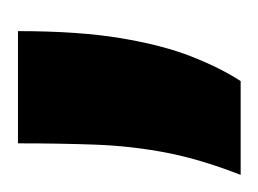

<svg xmlns="http://www.w3.org/2000/svg" viewBox="-66 -106 294 219"><g transform="rotate(-90 81.5 4.0)"><path d="M-8 131Q10 85 17.5 45.5Q25 6 26.5 -34.5Q28 -75 28 -123H156Q156 -54 148 -6Q140 42 127 75Q114 108 99 131Z"/></g></svg>

Font: Bricolage Grotesque SemiCondensed
Style: Bold
Weight: 700
Width: 4
Designer: Mathieu Triay
Foundry: Atelier Triay
Version: Version 1.001;gftools[0.9.33.dev8+g029e19f]